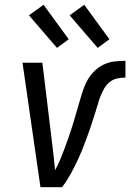

<svg xmlns="http://www.w3.org/2000/svg" viewBox="-20 -782 544 802"><path d="M239 0H149L74 -520H157L199 -173Q202 -148 205 -122Q208 -96 210 -71Q222 -93 231.5 -115.5Q241 -138 249.5 -161Q258 -184 266 -207Q274 -230 281.5 -253.5Q289 -277 295.5 -300Q302 -323 309 -346.5Q316 -370 323 -393.5Q330 -417 341 -439Q352 -461 369.5 -480Q387 -499 409.5 -510.5Q432 -522 456 -525Q480 -528 504 -528V-458Q488 -458 470.5 -454.5Q453 -451 439 -440Q425 -429 416 -413.5Q407 -398 400.5 -382Q394 -366 389.5 -349.5Q385 -333 379.5 -316.5Q374 -300 369 -284Q364 -268 358.5 -251.5Q353 -235 347 -219Q341 -203 335 -186.5Q329 -170 322.5 -154Q316 -138 308.5 -122Q301 -106 293.5 -90.5Q286 -75 277.5 -59.5Q269 -44 259.5 -29Q250 -14 239 0ZM388 -582 271 -718 332 -762 437 -618ZM218 -582 101 -718 162 -762 267 -618Z"/></svg>

Font: Iosevka Fixed
Style: Italic
Weight: 400
Italic angle: -9°
Monospace: yes
Designer: Belleve Invis
Foundry: Belleve Invis
Version: Version 33.2.4